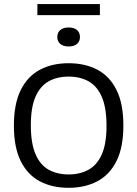

<svg xmlns="http://www.w3.org/2000/svg" viewBox="-20 -912 672 940"><path d="M316 7.5Q235 7.5 174.8 -24.5Q114.5 -56.5 81.2 -123.8Q48 -191 48 -297Q48 -403.5 81.5 -471Q115 -538.5 175.2 -570.5Q235.5 -602.5 316 -602.5Q396.5 -602.5 457 -570.5Q517.5 -538.5 550.8 -471Q584 -403.5 584 -297Q584 -191 550.5 -123.8Q517 -56.5 456.5 -24.5Q396 7.5 316 7.5ZM316 -58Q372 -58 413.8 -81.2Q455.5 -104.5 478.5 -156.5Q501.5 -208.5 501.5 -295.5Q501.5 -384.5 478.5 -437.5Q455.5 -490.5 413.8 -513.8Q372 -537 316 -537Q260 -537 218.5 -514Q177 -491 154 -438.8Q131 -386.5 131 -299.5Q131 -210.5 153.8 -157.5Q176.5 -104.5 218 -81.2Q259.5 -58 316 -58ZM316 -684.5Q289.5 -684.5 275 -697Q260.5 -709.5 260.5 -730.5Q260.5 -752.5 275 -765Q289.5 -777.5 316 -777.5Q342.5 -777.5 357 -765Q371.5 -752.5 371.5 -730.5Q371.5 -709.5 357 -697Q342.5 -684.5 316 -684.5ZM163 -838V-892H469V-838Z"/></svg>

Font: Encode Sans SC
Style: Regular
Weight: 400
Version: Version 3.002